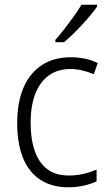

<svg xmlns="http://www.w3.org/2000/svg" viewBox="-20 -785 462 815"><path d="M270 10Q200 10 151 -22Q102 -54 77.5 -115Q53 -176 53 -262Q53 -352 80.5 -414.5Q108 -477 159 -509.5Q210 -542 279 -542Q313 -542 342.5 -535.5Q372 -529 395 -517L378 -470Q355 -480 329.5 -486Q304 -492 280 -492Q225 -492 187.5 -465Q150 -438 130 -387Q110 -336 110 -263Q110 -195 127.5 -144.5Q145 -94 180.5 -67Q216 -40 272 -40Q305 -40 334.5 -47Q364 -54 390 -65V-15Q366 -4 335.5 3Q305 10 270 10ZM392 -757Q381 -741 364.5 -721Q348 -701 328.5 -680Q309 -659 289.5 -640Q270 -621 252 -606H215V-616Q235 -638 255 -664Q275 -690 294 -716.5Q313 -743 326 -765H392Z"/></svg>

Font: Noto Sans Thai SemiCondensed Light
Style: Regular
Weight: 300
Width: 4
Designer: Monotype Design Team
Foundry: Monotype Imaging Inc.
Version: Version 2.001